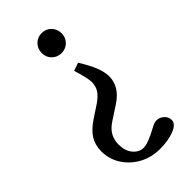

<svg xmlns="http://www.w3.org/2000/svg" viewBox="-227 -587 834 834"><g transform="rotate(-45 189.5 -170.0)"><path d="M237 -327Q264 -284 277.5 -250.5Q291 -217 291 -189Q291 -126 225 -83L164 -43Q134 -24 122 -1Q110 22 110 48Q110 88 130 112Q150 136 178 136Q187 136 199.5 132.5Q212 129 238 117L277 97Q304 84 326.5 98.5Q349 113 349 137Q349 161 312 175.5Q275 190 225 190Q172 190 129.5 167Q87 144 61.5 104.5Q36 65 36 16Q36 -22 54 -51Q72 -80 113 -107L169 -144Q196 -163 208 -181.5Q220 -200 220 -226Q220 -249 200 -314ZM216 -530Q242 -530 259.5 -512Q277 -494 277 -468Q277 -442 259.5 -424.5Q242 -407 216 -407Q190 -407 172.5 -424.5Q155 -442 155 -468Q155 -494 172.5 -512Q190 -530 216 -530Z"/></g></svg>

Font: Hedvig Letters Serif 14pt
Style: Regular
Weight: 400
Designer: Alexander Örn & Tor Weibull
Foundry: Kanon Foundry
Version: Version 1.000; ttfautohint (v1.8.4.7-5d5b)